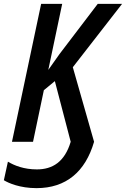

<svg xmlns="http://www.w3.org/2000/svg" viewBox="-47 -734 652 994"><path d="M142 240C295 240 395 155 440 0L330 -386L585 -714H459L261 -454L203 -372L275 -714H166L15 0H124L180 -267L237 -314L319 0C288 104 225 143 144 143C77 143 27 123 -6 103L-27 199C-3 214 57 240 142 240Z"/></svg>

Font: Noto Sans Display SemiCondensed Medium
Style: Italic
Weight: 500
Width: 4
Italic angle: -12°
Designer: Monotype Design Team
Foundry: Monotype Imaging Inc.
Version: Version 1.900